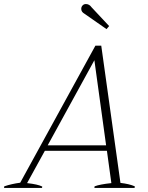

<svg xmlns="http://www.w3.org/2000/svg" viewBox="-52 -930 732 950"><path d="M350 -886Q350 -896 356.5 -903Q363 -910 373 -910Q390 -910 401 -894L488 -801L475 -786L366 -862Q350 -871 350 -886ZM615 -8 614 0H415L416 -8Q442 -18 499 -24L477 -184H170L82 -24Q136 -18 157 -7L156 0H-32L-31 -8Q4 -20 48 -26L420 -704H449L544 -25Q588 -20 615 -8ZM473 -211 415 -632 184 -211Z"/></svg>

Font: Trirong ExtraLight
Style: Italic
Weight: 275
Italic angle: -12°
Designer: Katatrad Team
Foundry: CadsonDemak
Version: Version 1.003